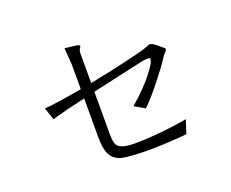

<svg xmlns="http://www.w3.org/2000/svg" viewBox="-107 -885 1215 1009"><g transform="rotate(-20 500.0 -380.5)"><path d="M128.9 -446.3 152.3 -377Q190.4 -388.7 240.2 -401.4Q287.1 -413.1 340.8 -424.8V-208Q340.8 -141.6 357.4 -111.3Q372.1 -79.1 412.1 -65.4Q465.8 -51.8 593.8 -53.7Q688.5 -55.7 781.2 -64.5L805.7 -139.6Q723.6 -125 632.8 -117.2Q563.5 -111.3 513.7 -111.3Q438.5 -111.3 418 -134.8Q403.3 -149.4 403.3 -202.1V-439.5L678.7 -501Q727.5 -511.7 736.3 -505.9Q744.1 -502 730.5 -474.6Q699.2 -423.8 646.5 -369.1Q609.4 -331.1 570.3 -297.9L627.9 -264.6Q669.9 -304.7 727.5 -377.9Q781.2 -445.3 807.6 -487.3Q811.5 -494.1 816.4 -500Q819.3 -502.9 824.2 -507.8Q830.1 -513.7 831.1 -516.6Q834 -520.5 832 -526.4L808.6 -545.9Q789.1 -562.5 781.2 -567.4Q768.6 -575.2 755.9 -574.2Q738.3 -562.5 629.9 -537.1Q530.3 -512.7 403.3 -488.3V-656.2Q403.3 -664.1 406.2 -671.9Q407.2 -675.8 412.1 -682.6Q417 -690.4 416 -692.4Q414.1 -697.3 399.4 -700.2L334 -708Q335.9 -678.7 340.8 -614.3Q340.8 -551.8 340.8 -476.6Q263.7 -462.9 209 -455.1Q150.4 -446.3 128.9 -446.3Z"/></g></svg>

Font: DotumChe
Style: Regular
Weight: 400
Monospace: yes
Version: Version 2.21